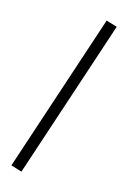

<svg xmlns="http://www.w3.org/2000/svg" viewBox="-129 -842 659 986"><g transform="rotate(15 200.0 -348.5)"><path d="M88.9 83 30.8 64.9 311 -779.8 369.1 -762.2Z"/></g></svg>

Font: Trocchi
Style: Regular
Weight: 400
Designer: Vernon Adams
Foundry: Vernon Adams
Version: Version 1.101; ttfautohint (v1.8.4.7-5d5b);gftools[0.9.27]